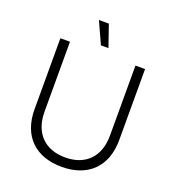

<svg xmlns="http://www.w3.org/2000/svg" viewBox="-155 -999 1026 1127"><g transform="rotate(20 357.5 -435.5)"><path d="M331 -742H378L331 -878H269ZM358 7C521 7 622 -90 622 -257V-700H562V-263C562 -131 486 -52 358 -52C230 -52 153 -131 153 -263V-700H93V-257C93 -89 194 7 358 7Z"/></g></svg>

Font: Fixel Display Light
Style: Regular
Weight: 300
Designer: AlfaBravo + MacPaw
Foundry: Kyrylo Tkachov, Marchela Mozhyna, Serhii Makarenko, Maria Weinstein, Zakhar Kryvoshyya
Version: Version 1.211